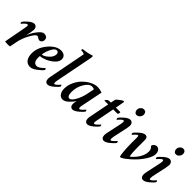

<svg xmlns="http://www.w3.org/2000/svg" viewBox="135 -1578 2489 2489"><g transform="rotate(45 1379.5 -333.5)"><path d="M333 -431.6Q362.3 -431.6 383.8 -415Q396.5 -398.4 396.5 -379.9Q396.5 -353.5 382.8 -338.4Q369.1 -323.2 349.6 -323.2Q333 -323.2 312.5 -339.8Q301.8 -347.7 290 -347.7Q265.6 -347.7 219.7 -266.6Q173.8 -185.5 157.2 -103.5L136.7 0Q117.2 3.9 92.8 3.9Q69.3 3.9 45.9 0L103.5 -308.6Q108.4 -333 108.4 -339.8Q108.4 -363.3 95.7 -363.3Q85.9 -363.3 68.8 -348.6Q51.8 -334 42 -322.3Q32.2 -310.5 27.3 -304.7Q24.4 -304.7 20 -313.5Q15.6 -322.3 15.6 -327.1Q29.3 -352.5 74.7 -392.1Q120.1 -431.6 152.3 -431.6Q174.8 -431.6 189.5 -415Q204.1 -398.4 204.1 -371.1Q204.1 -358.4 196.3 -316.4Q187.5 -266.6 181.6 -244.1Q202.1 -306.6 250 -369.1Q297.9 -431.6 333 -431.6Z M644.5 -431.6Q682.6 -431.6 706.5 -412.1Q730.5 -392.6 730.5 -356.4Q730.5 -311.5 684.6 -270Q638.7 -228.5 585.4 -207Q532.2 -185.5 499 -185.5Q497.1 -179.7 497.1 -158.2Q497.1 -63.5 560.5 -63.5Q567.4 -63.5 575.2 -65.4Q583 -67.4 590.3 -71.3Q597.7 -75.2 605 -79.6Q612.3 -84 619.1 -89.8Q626 -95.7 631.8 -100.6Q637.7 -105.5 643.1 -110.8Q648.4 -116.2 651.9 -119.6Q655.3 -123 658.2 -126L660.2 -128.9Q664.1 -128.9 668.9 -119.1Q673.8 -109.4 673.8 -104.5Q659.2 -80.1 603.5 -37.1Q547.9 5.9 507.8 5.9Q456.1 5.9 427.2 -31.2Q398.4 -68.4 398.4 -136.7Q398.4 -243.2 478.5 -337.4Q558.6 -431.6 644.5 -431.6ZM502 -216.8Q536.1 -216.8 586.4 -261.2Q636.7 -305.7 636.7 -355.5Q636.7 -372.1 627.4 -382.8Q618.2 -393.6 603.5 -393.6Q577.1 -393.6 553.7 -358.9Q530.3 -324.2 517.6 -284.7Q504.9 -245.1 502 -216.8Z M874 -546.9Q883.8 -590.8 883.8 -597.7Q883.8 -617.2 823.2 -617.2Q821.3 -620.1 822.8 -629.4Q824.2 -638.7 827.1 -641.6Q912.1 -649.4 979.5 -673.8Q986.3 -669.9 986.3 -656.2Q986.3 -642.6 973.6 -582L881.8 -116.2Q877.9 -96.7 877.9 -84Q877.9 -61.5 889.6 -61.5Q899.4 -61.5 916.5 -76.2Q933.6 -90.8 943.4 -102.5Q953.1 -114.3 958 -120.1Q960.9 -120.1 965.3 -111.3Q969.7 -102.5 969.7 -97.7Q956.1 -72.3 908.7 -32.7Q861.3 6.8 829.1 6.8Q807.6 6.8 794.4 -8.8Q781.2 -24.4 781.2 -52.7Q781.2 -72.3 789.1 -108.4Z M1399.4 -416 1338.9 -116.2Q1335 -100.6 1335 -84Q1335 -61.5 1346.7 -61.5Q1360.4 -61.5 1383.3 -84.5Q1406.2 -107.4 1416 -120.1Q1418.9 -120.1 1423.3 -111.3Q1427.7 -102.5 1427.7 -97.7Q1414.1 -72.3 1366.2 -32.7Q1318.4 6.8 1286.1 6.8Q1265.6 6.8 1252.4 -8.8Q1239.3 -24.4 1239.3 -50.8Q1239.3 -58.6 1243.2 -85.9Q1244.1 -93.8 1246.1 -101.1Q1248 -108.4 1248 -110.4Q1227.5 -74.2 1185.1 -34.2Q1142.6 5.9 1104.5 5.9Q1065.4 5.9 1042.5 -26.9Q1019.5 -59.6 1019.5 -111.3Q1019.5 -172.9 1047.9 -233.4Q1076.2 -293.9 1119.1 -336.4Q1162.1 -378.9 1213.4 -405.3Q1264.6 -431.6 1309.6 -431.6Q1354.5 -431.6 1399.4 -416ZM1258.8 -384.8Q1206.1 -384.8 1161.6 -309.6Q1117.2 -234.4 1117.2 -148.4Q1117.2 -65.4 1159.2 -65.4Q1189.5 -65.4 1226.6 -131.3Q1263.7 -197.3 1278.3 -271.5L1298.8 -372.1Q1287.1 -384.8 1258.8 -384.8Z M1576.2 -409.2 1589.8 -476.6Q1597.7 -487.3 1633.3 -514.2Q1668.9 -541 1674.8 -541Q1683.6 -541 1691.4 -535.2L1668 -409.2H1748Q1752 -409.2 1752 -396.5Q1752 -383.8 1742.2 -368.2H1660.2L1611.3 -116.2Q1606.4 -96.7 1606.4 -84Q1606.4 -61.5 1619.1 -61.5Q1628.9 -61.5 1646 -76.2Q1663.1 -90.8 1672.9 -102.5Q1682.6 -114.3 1687.5 -120.1Q1690.4 -120.1 1694.8 -111.3Q1699.2 -102.5 1699.2 -97.7Q1685.5 -72.3 1637.7 -32.7Q1589.8 6.8 1557.6 6.8Q1537.1 6.8 1523.4 -8.8Q1509.8 -24.4 1509.8 -52.7Q1509.8 -75.2 1517.6 -108.4L1568.4 -368.2H1500Q1498 -368.2 1498 -371.1Q1498 -379.9 1513.2 -394.5Q1528.3 -409.2 1543.9 -409.2Z M1864.3 -308.6Q1868.2 -328.1 1868.2 -339.8Q1868.2 -363.3 1856.4 -363.3Q1842.8 -363.3 1819.8 -340.3Q1796.9 -317.4 1787.1 -304.7Q1784.2 -304.7 1779.8 -313.5Q1775.4 -322.3 1775.4 -327.1Q1789.1 -352.5 1835 -392.1Q1880.9 -431.6 1913.1 -431.6Q1935.5 -431.6 1949.7 -415Q1963.9 -398.4 1963.9 -371.1Q1963.9 -358.4 1956.1 -316.4L1913.1 -116.2Q1910.2 -105.5 1910.2 -84Q1910.2 -61.5 1920.9 -61.5Q1934.6 -61.5 1957.5 -84.5Q1980.5 -107.4 1990.2 -120.1Q1993.2 -120.1 1997.6 -111.3Q2002 -102.5 2002 -97.7Q1988.3 -72.3 1940.4 -32.7Q1892.6 6.8 1860.4 6.8Q1839.8 6.8 1826.7 -8.8Q1813.5 -24.4 1813.5 -52.7Q1813.5 -72.3 1821.3 -108.4ZM1944.3 -651.4Q1964.8 -651.4 1977.1 -637.2Q1989.3 -623 1989.3 -601.6Q1989.3 -573.2 1970.2 -551.8Q1951.2 -530.3 1924.8 -530.3Q1905.3 -530.3 1892.6 -545.4Q1879.9 -560.5 1879.9 -582Q1879.9 -609.4 1898.9 -630.4Q1918 -651.4 1944.3 -651.4Z M2244.1 -85.9Q2314.5 -142.6 2349.6 -212.9Q2374 -260.7 2374 -312.5Q2374 -352.5 2340.8 -380.9Q2342.8 -400.4 2360.4 -416Q2377.9 -431.6 2395.5 -431.6Q2424.8 -431.6 2442.9 -409.7Q2460.9 -387.7 2460.9 -347.7Q2460.9 -304.7 2422.4 -241.2Q2383.8 -177.7 2333 -124.5Q2282.2 -71.3 2231.4 -32.7Q2180.7 5.9 2157.2 5.9Q2147.5 -13.7 2141.6 -82.5Q2135.7 -151.4 2135.7 -213.9V-335.9Q2135.7 -359.4 2125 -359.4Q2114.3 -359.4 2092.8 -337.9Q2071.3 -316.4 2062.5 -304.7Q2059.6 -304.7 2055.2 -313.5Q2050.8 -322.3 2050.8 -327.1Q2064.5 -352.5 2110.4 -392.1Q2156.2 -431.6 2188.5 -431.6Q2231.4 -431.6 2231.4 -377.9V-335.9V-252Q2231.4 -120.1 2244.1 -85.9Z M2585 -308.6Q2588.9 -328.1 2588.9 -339.8Q2588.9 -363.3 2577.1 -363.3Q2563.5 -363.3 2540.5 -340.3Q2517.6 -317.4 2507.8 -304.7Q2504.9 -304.7 2500.5 -313.5Q2496.1 -322.3 2496.1 -327.1Q2509.8 -352.5 2555.7 -392.1Q2601.6 -431.6 2633.8 -431.6Q2656.2 -431.6 2670.4 -415Q2684.6 -398.4 2684.6 -371.1Q2684.6 -358.4 2676.8 -316.4L2633.8 -116.2Q2630.9 -105.5 2630.9 -84Q2630.9 -61.5 2641.6 -61.5Q2655.3 -61.5 2678.2 -84.5Q2701.2 -107.4 2710.9 -120.1Q2713.9 -120.1 2718.3 -111.3Q2722.7 -102.5 2722.7 -97.7Q2709 -72.3 2661.1 -32.7Q2613.3 6.8 2581.1 6.8Q2560.5 6.8 2547.4 -8.8Q2534.2 -24.4 2534.2 -52.7Q2534.2 -72.3 2542 -108.4ZM2665 -651.4Q2685.5 -651.4 2697.8 -637.2Q2710 -623 2710 -601.6Q2710 -573.2 2690.9 -551.8Q2671.9 -530.3 2645.5 -530.3Q2626 -530.3 2613.3 -545.4Q2600.6 -560.5 2600.6 -582Q2600.6 -609.4 2619.6 -630.4Q2638.7 -651.4 2665 -651.4Z"/></g></svg>

Font: Crimson
Style: SemiboldItalic
Weight: 600
Italic angle: -11°
Version: Version 0.8 ; ttfautohint (v1.00) -l 8 -r 50 -G 200 -x 14 -D